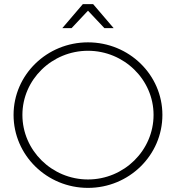

<svg xmlns="http://www.w3.org/2000/svg" viewBox="-20 -910 856 934"><path d="M408 -858 488 -773H533L433 -890H383L283 -773H328ZM408 -704C208 -704 46 -546 46 -351C46 -155 208 4 408 4C608 4 770 -155 770 -351C770 -546 608 -704 408 -704ZM408 -37C233 -37 89 -178 89 -351C89 -523 233 -663 408 -663C583 -663 727 -523 727 -351C727 -178 583 -37 408 -37Z"/></svg>

Font: Montserrat arm ExtraLight
Style: Regular
Weight: 275
Designer: Julieta Ulanovsky
Foundry: Julieta Ulanovsky
Version: Version 6.000;PS 006.000;hotconv 1.0.88;makeotf.lib2.5.64775